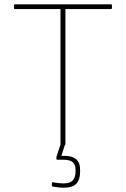

<svg xmlns="http://www.w3.org/2000/svg" viewBox="-20 -675 585 892"><path d="M265 0Q261 0 261 -4V-633H49Q45 -633 45 -637V-651Q45 -655 49 -655H496Q500 -655 500 -651V-637Q500 -633 496 -633H284V-4Q284 0 280 0ZM276 197Q264 197 250.5 195.5Q237 194 225 192Q221 191 221 188V175Q221 171 225 172Q235 173 248 175Q261 177 276 177Q307 177 319 162Q331 147 331 123V114Q331 91 318.5 79Q306 67 274 67H246Q242 67 242 63Q242 61 242 57Q242 53 243 51L261 -3Q262 -6 264 -6H280Q284 -6 282 -3L265 49H280Q314 49 333 64Q352 79 352 112V125Q352 159 335 178Q318 197 276 197Z"/></svg>

Font: Sofia Sans Thin
Style: Regular
Weight: 250
Designer: Botio Nikoltchev, Ani Petrova
Foundry: lettersoup
Version: Version 4.101